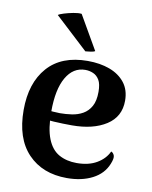

<svg xmlns="http://www.w3.org/2000/svg" viewBox="-84 -797 689 873"><g transform="rotate(10 260.5 -360.0)"><path d="M116 -709Q122 -714 141.5 -720Q161 -726 184 -730.5Q207 -735 222 -733L312 -577Q307 -573 293 -571Q279 -569 268 -568ZM285 14Q172 14 105 -56Q38 -126 38 -257Q38 -382 102 -454.5Q166 -527 287 -527Q344 -527 388.5 -510.5Q433 -494 459 -461Q485 -428 485 -378Q485 -304 424.5 -265Q364 -226 266 -226Q225 -226 182 -228.5Q139 -231 91 -243L94 -281Q117 -278 143.5 -275Q170 -272 203 -271Q229 -271 257 -275Q285 -279 308 -292Q331 -305 345 -330Q359 -355 359 -397Q359 -433 348 -451.5Q337 -470 319.5 -477.5Q302 -485 283 -485Q227 -485 195 -429.5Q163 -374 163 -272Q163 -193 181.5 -146.5Q200 -100 235 -80.5Q270 -61 317 -61Q372 -61 409.5 -83Q447 -105 463 -140Q473 -136 477.5 -124Q482 -112 471 -85Q452 -37 402.5 -11.5Q353 14 285 14Z"/></g></svg>

Font: Arima Thin SemiBold
Style: Regular
Weight: 600
Version: Version 1.100